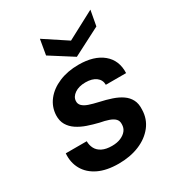

<svg xmlns="http://www.w3.org/2000/svg" viewBox="-175 -830 877 952"><g transform="rotate(-30 263.5 -354.0)"><path d="M227 12Q158 12 111.5 -10.5Q65 -33 42.5 -73Q20 -113 24 -164H144Q144 -141 154 -122Q164 -103 186 -92Q208 -81 242 -81Q271 -81 292 -90Q313 -99 325 -114Q337 -129 337 -150Q338 -169 327 -180.5Q316 -192 294.5 -199.5Q273 -207 245 -212Q212 -220 181.5 -230.5Q151 -241 127 -257Q103 -273 89.5 -296Q76 -319 77 -351Q79 -398 107.5 -434.5Q136 -471 185.5 -492Q235 -513 298 -513Q386 -513 435.5 -472Q485 -431 482 -359H366Q366 -387 344 -403.5Q322 -420 284 -420Q246 -420 222 -403.5Q198 -387 197 -363Q196 -347 207.5 -335.5Q219 -324 241 -316.5Q263 -309 294 -302Q331 -294 362 -283.5Q393 -273 415.5 -257.5Q438 -242 450 -219Q462 -196 460 -163Q459 -110 428 -70.5Q397 -31 345 -9.5Q293 12 227 12ZM486 -720 470 -633 311 -551 182 -633 197 -720 326 -635Z"/></g></svg>

Font: DM Sans 17pt SemiBold
Style: Italic
Weight: 600
Italic angle: -10°
Version: Version 4.004;gftools[0.9.30]